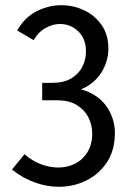

<svg xmlns="http://www.w3.org/2000/svg" viewBox="-20 -706 514 737"><path d="M206 11Q160 11 114 -5.5Q68 -22 26 -55L74 -114Q104 -88 137.5 -75.5Q171 -63 204 -63Q239 -63 268.5 -78Q298 -93 316 -122.5Q334 -152 334 -194Q334 -227 319 -256Q304 -285 274.5 -303Q245 -321 199 -321H142V-388H180Q225 -388 253.5 -405Q282 -422 296 -449.5Q310 -477 310 -508Q310 -543 296 -566Q282 -589 259.5 -601.5Q237 -614 211 -614Q183 -614 155.5 -599Q128 -584 109 -552L46 -589Q75 -640 121 -663Q167 -686 215 -686Q262 -686 303 -666.5Q344 -647 370 -610Q396 -573 396 -520Q396 -478 376 -439.5Q356 -401 317.5 -376.5Q279 -352 223 -352L222 -371Q289 -371 333 -346.5Q377 -322 399 -281.5Q421 -241 421 -196Q421 -130 391 -84Q361 -38 312 -13.5Q263 11 206 11Z"/></svg>

Font: Yaldevi Medium
Style: Regular
Weight: 500
Designer: Sol Matas, Rajitha Manaperi, Kosala Senevirathne
Foundry: Mooniak
Version: Version 1.100